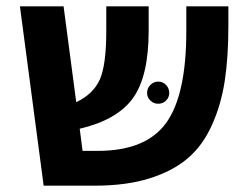

<svg xmlns="http://www.w3.org/2000/svg" viewBox="-20 -587 793 607"><path d="M569 -567H702V-505Q702 -406 690.5 -331Q679 -256 650 -191.5Q621 -127 573.5 -86.5Q526 -46 452.5 -23Q379 0 280 0H118L43 -567H181L221 -264Q274 -289 295 -334.5Q316 -380 316 -490V-567H450V-490Q450 -346 400.5 -277Q351 -208 232 -180L241 -110H289Q441 -110 505 -198Q569 -286 569 -489ZM480 -259Q466 -259 455.5 -269Q445 -279 445 -293Q445 -308 455.5 -318.5Q466 -329 480 -329Q495 -329 505 -318.5Q515 -308 515 -293Q515 -279 505 -269Q495 -259 480 -259Z"/></svg>

Font: FiraGO SemiBold
Style: Regular
Weight: 600
Designer: bBox Type
Foundry: bBox Type GmbH
Version: Version 1.001;PS 001.001;hotconv 1.0.88;makeotf.lib2.5.64775